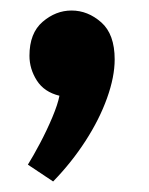

<svg xmlns="http://www.w3.org/2000/svg" viewBox="-20 -174 283 365"><path d="M81 171 33 139Q43 123 56 98.5Q69 74 79.5 49Q90 24 93 8Q64 1 50 -21Q36 -43 36 -68Q36 -111 61 -132.5Q86 -154 116 -154Q147 -154 172.5 -131.5Q198 -109 198 -61Q198 -28 183.5 12.5Q169 53 142.5 94Q116 135 81 171Z"/></svg>

Font: Yaldevi ExtraLight SemiBold
Style: Regular
Weight: 600
Version: Version 1.100